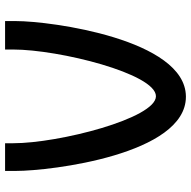

<svg xmlns="http://www.w3.org/2000/svg" viewBox="-18 -734 752 756"><g transform="rotate(90 358.0 -356.0)"><path d="M175 0V-32C175 -212 270 -594 359 -594C446 -594 544 -212 544 -32V0H653V-43C653 -180 588 -712 361 -712H359C135 -709 63 -181 63 -43V0Z"/></g></svg>

Font: Mint Spirit
Style: Bold
Weight: 700
Designer: HARENDAL Hirwen
Foundry: Arkandis Digital Foundry.
Version: Version 1.004;FFEdit